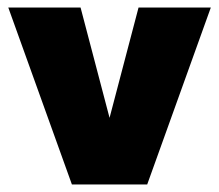

<svg xmlns="http://www.w3.org/2000/svg" viewBox="-20 -490 582 510"><path d="M171 0 2 -470H194L271 -177L348 -470H540L371 0Z"/></svg>

Font: Celebes Black
Style: Regular
Weight: 900
Designer: Anugrah Pasau
Foundry: Lafontype
Version: Version 1.000; ttfautohint (v1.8.4)